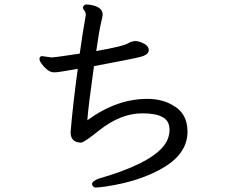

<svg xmlns="http://www.w3.org/2000/svg" viewBox="-20 -794 1040 862"><path d="M410.2 47.9Q397 47.9 393.1 33.2Q393.1 19 423.8 7.8Q643.1 -55.2 710.9 -133.8Q740.7 -168 741.2 -211.9L740.2 -222.2Q735.4 -285.2 619.1 -285.2Q522 -285.2 425.8 -209Q356.9 -153.8 344.2 -153.8Q297.4 -153.8 296.9 -200.2Q306.6 -319.3 329.1 -484.9Q286.1 -478 262 -473.6Q237.8 -469.2 223.1 -469.2Q207 -469.2 191.9 -481.2Q176.8 -493.2 167 -507.1Q157.2 -521 157.2 -529.8Q157.2 -542 169.9 -542L210.9 -536.1Q225.1 -536.1 337.9 -553.2Q353 -660.2 365.2 -726.1Q365.2 -739.3 358.6 -746.6Q352.1 -753.9 352.1 -761.2Q356.9 -774.4 369.1 -773.9Q377 -773.9 392.1 -771Q440.9 -761.2 440.9 -728Q440.9 -721.2 433.3 -690.2Q425.8 -659.2 412.1 -564.9Q533.2 -585.9 556.2 -600.1Q565.9 -606.9 585.9 -609.9Q603 -609.9 625 -598.9Q647 -587.9 647.9 -569.8Q647.9 -548.8 613 -539.3Q578.1 -529.8 401.9 -497.1Q376 -313 372.1 -253.9Q502.9 -350.1 641.1 -350.1Q709 -350.1 756.8 -320.8Q821.8 -284.7 821.8 -203.1Q821.8 -108.9 721.2 -45.9Q614.3 20 451.2 43.9Q418.9 47.9 410.2 47.9Z"/></svg>

Font: LXGW WenKai Screen R
Style: Regular
Weight: 400
Designer: Fontworks Inc.
Version: Version 1.235;May 31, 2022